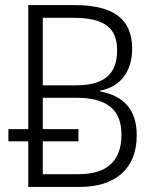

<svg xmlns="http://www.w3.org/2000/svg" viewBox="-20 -734 606 754"><path d="M91 0H294C430 0 517 -69 517 -202C517 -301 469 -357 373 -375V-378C455 -393 499 -456 499 -542C499 -661 425 -714 271 -714H91V-227H13V-179H91ZM278 -399H148V-664H268C389 -664 440 -625 440 -537C440 -445 392 -399 278 -399ZM289 -50H148V-179H288V-227H148V-350H280C397 -350 457 -306 457 -205C457 -103 401 -50 289 -50Z"/></svg>

Font: Noto Sans SemiCondensed Light
Style: Regular
Weight: 300
Width: 4
Designer: Monotype Design Team
Foundry: Monotype Imaging Inc.
Version: Version 2.013